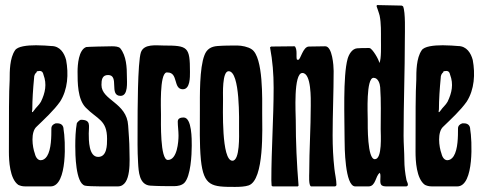

<svg xmlns="http://www.w3.org/2000/svg" viewBox="-20 -733 1900 755"><path d="M141 -333C134 -320 121 -310 114 -299C107 -289 104 -289 107 -303C107 -340 110 -385 114 -426C114 -436 117 -443 124 -449C124 -453 127 -453 127 -453C141 -456 148 -453 151 -439C165 -402 158 -368 141 -333ZM52 -6C59 -3 66 0 80 0H179C247 0 237 -187 230 -224C230 -241 219 -248 206 -248H199C189 -245 182 -238 182 -228C182 -197 182 -146 165 -119C158 -108 149 -103 140 -103C130 -103 121 -112 117 -129C107 -156 100 -214 124 -235C155 -265 192 -299 216 -333C247 -381 250 -443 240 -497C233 -524 216 -552 182 -552C169 -553 146 -555 122 -555C87 -555 49 -551 39 -535C18 -504 18 -453 18 -419C15 -371 15 -279 15 -136C15 -102 18 -30 52 -6Z M276 -159C276 -128 277 -13 314 -3C329 1 420 0 443 0C499 0 489 -107 489 -144C489 -175 486 -207 484 -239C479 -330 379 -338 379 -399C379 -418 381 -438 405 -438C451 -438 407 -356 454 -356C485 -356 479 -411 479 -431C479 -468 477 -513 453 -543C447 -550 432 -551 420 -551C402 -551 321 -549 319 -548C289 -537 285 -478 285 -451C285 -408 285 -343 317 -310C363 -263 401 -262 401 -187C401 -163 401 -116 366 -116C329 -116 329 -181 329 -208C329 -239 339 -262 298 -262C294 -262 283 -252 282 -248C277 -220 276 -188 276 -159Z M521 -236C521 -188 520 -141 523 -93C525 -59 527 -6 571 -3C602 -1 634 -1 665 -1C679 -1 695 -4 705 -14C730 -40 734 -124 734 -160C734 -184 735 -271 702 -271C691 -271 679 -268 679 -255C679 -237 682 -219 682 -200C682 -176 677 -104 640 -104C609 -104 613 -256 613 -282C613 -308 607 -440 634 -448H639C682 -448 660 -382 699 -382C728 -382 727 -430 727 -450C727 -549 719 -554 624 -554C595 -554 546 -562 534 -527C521 -488 521 -288 521 -236Z M920 -224C920 -203 924 -101 894 -101C850 -101 857 -309 857 -343C857 -362 853 -453 879 -453C925 -453 920 -258 920 -224ZM904 2C922 2 944 1 958 -4C1020 -26 1011 -229 1011 -287C1011 -340 1016 -508 970 -539C956 -549 930 -554 913 -554C887 -554 861 -554 835 -552C810 -550 793 -540 784 -516C764 -465 766 -357 766 -300C766 -235 764 -168 770 -104C781 0 813 2 904 2Z M1147 -500C1146 -505 1146 -509 1146 -514C1146 -526 1147 -538 1141 -549L1138 -551L1046 -550L1042 -547V-546C1052 -493 1056 -442 1056 -388C1056 -267 1047 -145 1047 -24C1047 -17 1048 -10 1048 -3L1052 0H1151L1154 -3C1147 -89 1143 -174 1143 -261C1143 -285 1133 -446 1169 -446C1205 -446 1202 -341 1202 -318C1202 -230 1196 -143 1196 -55C1196 -45 1193 -4 1203 0H1298C1300 -1 1303 -3 1303 -6C1303 -26 1297 -49 1295 -69C1290 -113 1288 -157 1288 -201C1288 -285 1292 -370 1292 -454C1292 -474 1287 -551 1259 -551C1238 -551 1216 -550 1195 -550C1171 -550 1162 -498 1153 -498H1149Z M1454 -107C1424 -107 1426 -239 1426 -263C1426 -287 1419 -427 1449 -427C1467 -427 1474 -404 1475 -390C1479 -335 1477 -279 1477 -225C1477 -204 1484 -107 1454 -107ZM1471 -487C1471 -497 1444 -543 1433 -544C1428 -545 1424 -544 1419 -544C1407 -544 1396 -544 1384 -543C1364 -541 1352 -519 1347 -502C1328 -434 1335 -265 1335 -186C1335 -157 1336 0 1377 0H1429C1458 0 1456 -41 1473 -53C1474 -54 1475 -53 1474 -52C1476 -48 1476 -43 1476 -39C1476 -18 1470 0 1498 0H1577C1581 0 1584 -3 1584 -7C1584 -14 1579 -20 1578 -27C1573 -52 1570 -78 1570 -104C1570 -135 1567 -167 1567 -199C1567 -326 1572 -453 1572 -580C1572 -608 1575 -685 1565 -708L1560 -711C1529 -711 1498 -713 1467 -713H1463C1461 -712 1461 -710 1461 -708C1461 -708 1472 -677 1473 -671C1479 -641 1478 -606 1478 -576C1478 -557 1480 -500 1472 -486Z M1740 -333C1733 -320 1720 -310 1713 -299C1706 -289 1703 -289 1706 -303C1706 -340 1709 -385 1713 -426C1713 -436 1716 -443 1723 -449C1723 -453 1726 -453 1726 -453C1740 -456 1747 -453 1750 -439C1764 -402 1757 -368 1740 -333ZM1651 -6C1658 -3 1665 0 1679 0H1778C1846 0 1836 -187 1829 -224C1829 -241 1818 -248 1805 -248H1798C1788 -245 1781 -238 1781 -228C1781 -197 1781 -146 1764 -119C1757 -108 1748 -103 1739 -103C1729 -103 1720 -112 1716 -129C1706 -156 1699 -214 1723 -235C1754 -265 1791 -299 1815 -333C1846 -381 1849 -443 1839 -497C1832 -524 1815 -552 1781 -552C1768 -553 1745 -555 1721 -555C1686 -555 1648 -551 1638 -535C1617 -504 1617 -453 1617 -419C1614 -371 1614 -279 1614 -136C1614 -102 1617 -30 1651 -6Z"/></svg>

Font: DisSenso
Style: Regular
Weight: 400
Version: Version 1.150